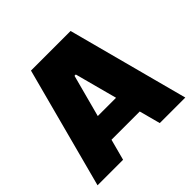

<svg xmlns="http://www.w3.org/2000/svg" viewBox="-159 -781 936 936"><g transform="rotate(-45 309.5 -312.5)"><path d="M7 0 173 -625H446L612 0H436L314 -457H305L183 0ZM118 -109V-238H501V-109Z"/></g></svg>

Font: Changa
Style: Bold
Weight: 700
Designer: Eduardo Rodriguez Tunni
Foundry: Eduardo Rodriguez Tunni
Version: Version 3.002; ttfautohint (v1.8.2)